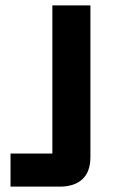

<svg xmlns="http://www.w3.org/2000/svg" viewBox="-20 -695 432 715"><path d="M19.2 0V-123.3H175V-675H316.7V-110.8Q316.7 -55 286.7 -27.5Q256.7 0 202.5 0Z"/></svg>

Font: Funnel Display
Style: Bold
Weight: 700
Designer: NORD ID, Kristian Moeller
Foundry: Dicotype
Version: Version 1.000